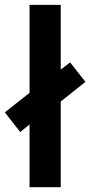

<svg xmlns="http://www.w3.org/2000/svg" viewBox="-45 -780 376 800"><path d="M78.1 0V-261.2L39.1 -230L-24.9 -312L78.1 -393.1V-759.8H208V-490.2L247.1 -520L311 -439L208 -356.9V0Z"/></svg>

Font: Open Sans Condensed
Style: Regular
Weight: 400
Width: 3
Designer: Monotype Design Team
Foundry: Monotype Imaging Inc.
Version: Version 3.000